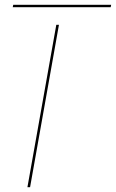

<svg xmlns="http://www.w3.org/2000/svg" viewBox="-20 -778 482 798"><path d="M94 0 214 -675H225L105 0ZM33 -748 35 -758H442L440 -748Z"/></svg>

Font: Anybody UltraExpanded Thin
Style: Italic
Weight: 100
Width: 9
Italic angle: -10°
Designer: Tyler Finck
Foundry: Etcetera Type Company
Version: Version 1.010; ttfautohint (v1.8.3) -l 8 -r 50 -G 200 -x 14 